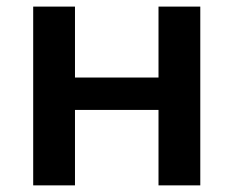

<svg xmlns="http://www.w3.org/2000/svg" viewBox="-20 -559 703 579"><path d="M80.1 0V-539.1H206.1V-325.2H458V-539.1H584V0H458V-227.5H206.1V0Z"/></svg>

Font: Min Sans SemiBold
Style: Regular
Weight: 600
Designer: Jinseong-Kim, NotoSansCJK, Nunito
Foundry: Jinseong-Kim
Version: Version 1.400;Glyphs 3.1.2 (3151)